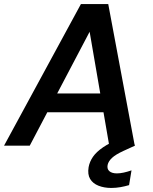

<svg xmlns="http://www.w3.org/2000/svg" viewBox="-40 -720 756 949"><path d="M-20 0 360 -700H495L626 0H500L403 -563L107 0ZM113 -165 161 -258H524L539 -165ZM510 209Q475 209 447 198Q419 187 405.5 164.5Q392 142 398 106Q403 79 419.5 55Q436 31 469.5 8Q503 -15 558 -37L610 -57L627 0L570 26Q531 44 513.5 60.5Q496 77 492 95Q488 115 500.5 126Q513 137 538 137Q553 137 571.5 133Q590 129 610 122L598 195Q578 201 555.5 205Q533 209 510 209Z"/></svg>

Font: DM Sans SemiBold
Style: Italic
Weight: 600
Italic angle: -10°
Designer: Colophon Foundry, Jonny Pinhorn
Foundry: Colophon Foundry
Version: Version 4.004;gftools[0.9.30]